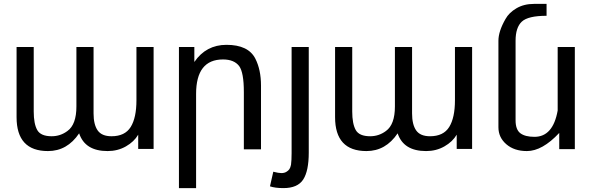

<svg xmlns="http://www.w3.org/2000/svg" viewBox="-20 -765 3034 985"><path d="M552 -66Q621 -66 650.5 -113.5Q680 -161 680 -251V-524H768V-1H689V-74Q668 -38 626 -14Q584 10 532 10Q416 10 386 -81Q325 10 226 10Q65 10 65 -164V-524H153V-193Q153 -130 171 -98Q189 -66 245 -66Q290 -66 326 -93Q372 -126 372 -219V-524H460V-183Q460 -126 481 -96Q502 -66 552 -66Z M1124 -460Q986 -460 986 -283V200H898V-524H977V-447Q1037 -535 1142 -535Q1254 -535 1290 -464Q1319 -407 1319 -326V1H1231V-293Q1231 -393 1207 -426Q1181 -460 1124 -460Z M1382 116Q1409 123 1423.5 123Q1438 123 1448.5 117Q1459 111 1464.5 103Q1470 95 1473 80Q1476 58 1476 21V-524H1564V18Q1564 112 1535.5 156Q1507 200 1434 200Q1392 200 1365 191Z M2186 -66Q2255 -66 2284.5 -113.5Q2314 -161 2314 -251V-524H2402V-1H2323V-74Q2302 -38 2260 -14Q2218 10 2166 10Q2050 10 2020 -81Q1959 10 1860 10Q1699 10 1699 -164V-524H1787V-193Q1787 -130 1805 -98Q1823 -66 1879 -66Q1924 -66 1960 -93Q2006 -126 2006 -219V-524H2094V-183Q2094 -126 2115 -96Q2136 -66 2186 -66Z M2722 -63Q2817 -63 2841 -198V-524H2929V0H2849V-83Q2762 10 2683 10Q2618 10 2577.5 -25Q2537 -60 2537 -112V-556Q2537 -604 2573 -667Q2591 -700 2629.5 -722.5Q2668 -745 2719 -745H2784V-684Q2689 -684 2657 -654Q2625 -624 2625 -556V-148Q2625 -100 2649.5 -81.5Q2674 -63 2722 -63Z"/></svg>

Font: Autonym
Style: Regular
Weight: 500
Version: Version 1.0.20131126